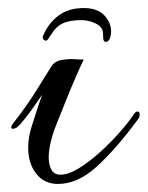

<svg xmlns="http://www.w3.org/2000/svg" viewBox="-20 -440 367 477"><path d="M188 -420Q222 -420 239 -402Q256 -384 256 -362Q256 -351 252.5 -343.5Q249 -336 243 -336Q238 -336 237 -341.5Q236 -347 236 -356Q236 -373 218 -381.5Q200 -390 183 -390Q152 -390 135 -381.5Q118 -373 107 -354Q104 -350 100.5 -344.5Q97 -339 94 -339Q90 -339 87.5 -342.5Q85 -346 87 -351Q100 -382 125 -401Q150 -420 188 -420ZM124 17Q90 17 70 -8.5Q50 -34 50 -73Q50 -101 60 -130Q65 -146 72 -167.5Q79 -189 85 -205Q72 -186 58.5 -167Q45 -148 29 -130Q20 -120 12 -120Q8 -120 8 -124Q8 -128 13 -134Q48 -179 71.5 -217Q95 -255 107 -274Q115 -288 133 -291Q151 -294 164 -293Q168 -293 173 -292.5Q178 -292 188 -292Q182 -280 169.5 -251.5Q157 -223 144 -190.5Q131 -158 121 -133Q112 -111 106.5 -89Q101 -67 101 -49Q101 -30 108 -18Q115 -6 130 -6Q150 -6 176 -22Q202 -38 228.5 -62Q255 -86 277.5 -111.5Q300 -137 313 -157Q317 -163 322 -163Q327 -163 327 -155Q327 -149 323 -144Q271 -73 222.5 -28Q174 17 124 17Z"/></svg>

Font: Gwendolyn
Style: Bold
Weight: 700
Designer: Robert E. Leuschke
Foundry: Robert E. Leuschke
Version: Version 1.010; ttfautohint (v1.8.3)